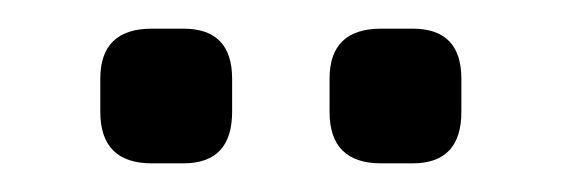

<svg xmlns="http://www.w3.org/2000/svg" viewBox="-20 -686 392 134"><path d="M86 -572Q50 -572 50 -608V-631Q50 -666 86 -666H108Q142 -666 142 -631V-608Q142 -572 108 -572ZM246 -572Q210 -572 210 -608V-631Q210 -666 246 -666H268Q302 -666 302 -631V-608Q302 -572 268 -572Z"/></svg>

Font: Jura SemiBold
Style: Regular
Weight: 600
Designer: Daniel Johnson, Alexei Vanyashin
Foundry: Daniel Johnson
Version: Version 5.103